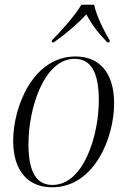

<svg xmlns="http://www.w3.org/2000/svg" viewBox="-20 -786 541 816"><path d="M201 -615 200 -606H209C263 -645 307 -682 347 -725C369 -683 397 -646 436 -606H445L446 -615C423 -652 389 -721 380 -766H326C299 -720 240 -654 201 -615ZM201 10C383 10 465 -204 465 -346C465 -488 393 -546 301 -546C121 -546 36 -333 36 -188C36 -54 104 10 201 10ZM203 0C140 0 101 -46 101 -174C101 -328 168 -536 297 -536C364 -536 400 -483 400 -360C400 -211 336 0 203 0Z"/></svg>

Font: Noto Serif Display SemiCondensed Light
Style: Italic
Weight: 300
Width: 4
Italic angle: -12°
Designer: Monotype Design Team
Foundry: Monotype Imaging Inc.
Version: Version 2.009